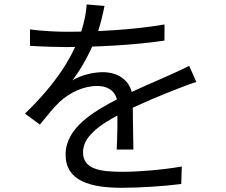

<svg xmlns="http://www.w3.org/2000/svg" viewBox="-20 -818 1040 882"><path d="M460.1 -790.7 378.2 -797.6C375.2 -750.1 361.6 -690.3 339.5 -635.5C305.7 -550.1 239 -434.9 94.6 -296.2L163.2 -245.6C196.6 -286.1 225 -322.7 253.8 -350C299.4 -392 362.6 -423.1 426.4 -423.1C478.2 -423.1 518.9 -396.6 519.5 -338.1C520.1 -286.8 519.3 -183.7 515.9 -131H592.8C591.8 -192.1 589.6 -307.9 589.6 -359.2C589.6 -440.9 529.5 -486.5 452.1 -486.5C408.8 -486.5 351.1 -472.7 312.8 -449C352.5 -501.3 389.9 -568.8 414.4 -629.5C441 -696.8 451.9 -751 460.1 -790.7ZM117.8 -682.9V-607.6C173.4 -603.8 239.4 -601.8 282.5 -601.8C409.6 -601.8 595.9 -610.2 735.4 -631.6L735.8 -705.7C594.5 -681 421.7 -672.1 286.8 -672.1C240.8 -672.1 171.5 -675.5 117.8 -682.9ZM881.9 -441.4 849.1 -515.5C821.4 -501.2 796.8 -490.2 766.9 -476.7C700.1 -445.8 619.4 -414.8 524.8 -365.4C405.6 -304.1 281.3 -229.1 281.3 -107.6C281.3 13.9 396.2 44.7 538.9 44.7C625.7 44.7 737 36.9 812.6 27.3L815.2 -53.1C727.2 -37.8 619.9 -28.8 541.9 -28.8C438.7 -28.8 361.4 -40.9 361.4 -118.9C361.4 -187.9 431.3 -241.6 530.7 -293.3C627 -343.5 722.9 -381.6 793.5 -409.3C820.5 -420 856 -433.8 881.9 -441.4Z"/></svg>

Font: Source Han Sans JP VF
Style: Regular
Weight: 250
Designer: Ryoko NISHIZUKA 西塚涼子 (kana, bopomofo & ideographs); Paul D. Hunt (Latin, Greek & Cyrillic); Sandoll Communications 산돌커뮤니
Foundry: Adobe
Version: Version 2.004;hotconv 1.0.118;makeotfexe 2.5.65603